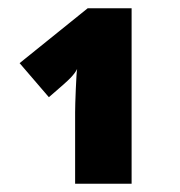

<svg xmlns="http://www.w3.org/2000/svg" viewBox="-20 -734 439 468"><path d="M300.8 -286.1H163.1V-460Q163.1 -477.1 164.8 -517.6Q166.5 -558.1 168 -565.9Q163.6 -556.6 152.6 -544.9Q141.6 -533.2 99.1 -497.1L27.8 -580.1L193.8 -713.9H300.8Z"/></svg>

Font: OpenSansExtrabold
Style: Regular
Weight: 800
Foundry: Ascender Corporation
Version: Version 1.10